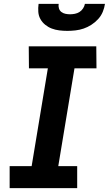

<svg xmlns="http://www.w3.org/2000/svg" viewBox="-20 -975 564 995"><path d="M30 0V-114H144L228 -621H130L129 -735H479L480 -621H366L282 -114H380V0ZM329 -815Q308 -815 287.5 -817.5Q267 -820 248.5 -827Q230 -834 214.5 -846.5Q199 -859 189.5 -876Q180 -893 178.5 -913.5Q177 -934 180 -955H284Q282 -943 285.5 -931.5Q289 -920 298 -913Q307 -906 319 -903.5Q331 -901 343 -901Q355 -901 368 -903.5Q381 -906 392 -913Q403 -920 410.5 -931.5Q418 -943 420 -955H524Q521 -934 512.5 -913.5Q504 -893 488.5 -876Q473 -859 453.5 -846.5Q434 -834 413.5 -827Q393 -820 371.5 -817.5Q350 -815 329 -815Z"/></svg>

Font: Iosevka Heavy Oblique
Style: Regular
Weight: 900
Italic angle: -9°
Monospace: yes
Designer: Belleve Invis
Foundry: Belleve Invis
Version: Version 32.5.0; ttfautohint (v1.8.4)